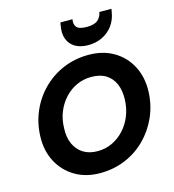

<svg xmlns="http://www.w3.org/2000/svg" viewBox="-135 -1062 1071 1185"><g transform="rotate(-15 400.0 -469.0)"><path d="M359 12Q268 12 199.5 -28.5Q131 -69 93.5 -140Q56 -211 59 -302Q62 -388 94.5 -462.5Q127 -537 184 -593.5Q241 -650 315.5 -681Q390 -712 476 -712Q568 -712 636.5 -671.5Q705 -631 742 -560Q779 -489 776 -398Q773 -312 740 -237.5Q707 -163 650.5 -106.5Q594 -50 519.5 -19Q445 12 359 12ZM378 -123Q428 -123 471 -143Q514 -163 547.5 -199Q581 -235 600.5 -283Q620 -331 622 -387Q624 -445 606 -487Q588 -529 551 -552.5Q514 -576 457 -576Q408 -576 364.5 -556.5Q321 -537 287.5 -501Q254 -465 234.5 -417.5Q215 -370 214 -313Q211 -256 230 -213.5Q249 -171 286.5 -147Q324 -123 378 -123ZM492 -770Q443 -770 409.5 -789.5Q376 -809 362 -845.5Q348 -882 358 -933L361 -950H438Q432 -918 447.5 -899.5Q463 -881 512 -881Q560 -881 582 -899.5Q604 -918 610 -950H687L684 -932Q676 -881 649 -845Q622 -809 581.5 -789.5Q541 -770 492 -770Z"/></g></svg>

Font: DM Sans 17pt Black
Style: Italic
Weight: 900
Italic angle: -10°
Version: Version 4.004;gftools[0.9.30]